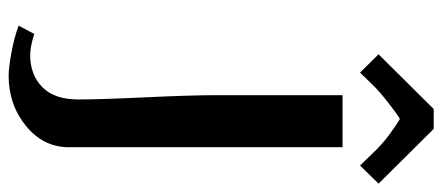

<svg xmlns="http://www.w3.org/2000/svg" viewBox="-320 -730 1061 461"><g transform="rotate(90 210.5 -499.5)"><path d="M289.6 -1010.3 420.9 -877.9 377.4 -833.5 347.2 -864.7Q327.6 -885.7 303.5 -903.6Q279.3 -921.4 265.6 -929.2Q254.4 -922.9 226.3 -900.9Q198.2 -878.9 184.6 -864.7L154.3 -833.5L110.4 -877.9L241.7 -1010.3ZM208.5 -791.5H333.5V-134.3Q333.5 -73.2 282.5 -31.5Q231.4 10.3 161.6 10.3Q144 10.3 108.2 3.9Q72.3 -2.4 41.5 -13.7L61.5 -51.3Q91.8 -41.5 112.3 -41.5Q159.7 -41.5 189.2 -70.6Q218.8 -99.6 218.8 -157.2Q218.8 -210.9 213.6 -319.6Q208.5 -428.2 208.5 -489.7Z"/></g></svg>

Font: Resagnicto
Style: Bold
Weight: 700
Version: Version 0.9991